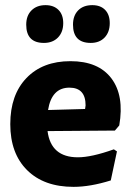

<svg xmlns="http://www.w3.org/2000/svg" viewBox="-20 -716 517 747"><path d="M157 -696Q189 -696 207.5 -677.5Q226 -659 226 -626Q226 -591 205.5 -570Q185 -549 151 -549Q82 -549 82 -620Q82 -655 102.5 -675.5Q123 -696 157 -696ZM339 -696Q371 -696 389 -677.5Q407 -659 407 -626Q407 -591 387 -570Q367 -549 333 -549Q264 -549 264 -620Q264 -655 284 -675.5Q304 -696 339 -696ZM266 11Q151 11 85.5 -54Q20 -119 20 -233Q20 -347 83 -412.5Q146 -478 254 -478Q363 -478 413.5 -411Q464 -344 444 -228L427 -208L165 -206Q178 -104 283 -104Q336 -104 423 -135L435 -127L411 -14Q331 11 266 11ZM250 -375Q181 -375 167 -288L311 -292L313 -306Q313 -375 250 -375Z"/></svg>

Font: Alegreya Sans SC ExtraBold
Style: Regular
Weight: 800
Designer: Juan Pablo del Peral
Foundry: Huerta Tipografica
Version: Version 2.007